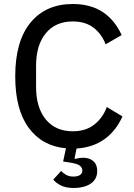

<svg xmlns="http://www.w3.org/2000/svg" viewBox="-20 -730 667 958"><path d="M343 -623Q257 -623 208.5 -564Q160 -505 160 -402V-296Q160 -193 208.5 -134Q257 -75 343 -75Q408 -75 450.5 -108.5Q493 -142 513 -196L591 -149Q559 -77 501 -35.5Q443 6 362 11L352 60L355 63Q376 57 396 57Q425 57 445 73.5Q465 90 465 123Q465 146 455.5 162Q446 178 430 188Q414 198 393 203Q372 208 350 208Q307 208 282 194.5Q257 181 246 166L285 123Q295 134 310 142.5Q325 151 347 151Q366 151 378.5 143.5Q391 136 391 121Q391 107 378 96.5Q365 86 322 80L295 76L309 10Q190 -1 123 -92.5Q56 -184 56 -349Q56 -525 132.5 -617.5Q209 -710 343 -710Q432 -710 492.5 -670Q553 -630 587 -555L507 -509Q487 -561 446.5 -592Q406 -623 343 -623Z"/></svg>

Font: IBM Plex Sans Thai Looped Text
Style: Regular
Weight: 450
Designer: Mike Abbink, Paul van der Laan, Pieter van Rosmalen, Ben Mitchell, Mark Frömberg
Foundry: Bold Monday
Version: Version 1.1